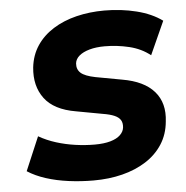

<svg xmlns="http://www.w3.org/2000/svg" viewBox="-52 -767 805 829"><g transform="rotate(-5 350.5 -352.5)"><path d="M321 11Q266 11 213 4Q160 -3 115 -17.5Q70 -32 36 -54L98 -200Q133 -180 173 -167.5Q213 -155 255.5 -149Q298 -143 339 -143Q379 -143 407 -151Q435 -159 450 -173.5Q465 -188 467 -206Q469 -226 461 -238.5Q453 -251 434.5 -259Q416 -267 385 -272L271 -293Q176 -309 135.5 -363.5Q95 -418 103 -498Q109 -551 136 -591.5Q163 -632 207.5 -660Q252 -688 309 -702Q366 -716 430 -716Q503 -716 569 -699.5Q635 -683 680 -650L615 -506Q576 -537 524 -549.5Q472 -562 418 -562Q381 -562 352.5 -554Q324 -546 307.5 -532Q291 -518 289 -499Q287 -473 304.5 -457.5Q322 -442 367 -433L481 -412Q575 -396 619 -345.5Q663 -295 653 -215Q648 -160 620.5 -117.5Q593 -75 548 -46.5Q503 -18 445.5 -3.5Q388 11 321 11Z"/></g></svg>

Font: Nunito Sans 8pt Black
Style: Italic
Weight: 900
Italic angle: -9°
Version: Version 3.101;gftools[0.9.27]